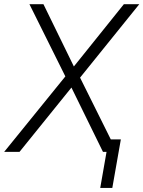

<svg xmlns="http://www.w3.org/2000/svg" viewBox="-42 -731 690 924"><path d="M167 -710.9H99.6L272.5 -363.3L-22 0H51.8L301.8 -309.6L453.6 0H470.7L440.4 173.3H498.5L539.6 -60.1H491.2L343.3 -357.4L628.4 -710.9H554.2L313.5 -411.1Z"/></svg>

Font: Roboto Light
Style: Italic
Weight: 300
Italic angle: -12°
Designer: Google
Version: Version 2.137; 2017